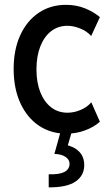

<svg xmlns="http://www.w3.org/2000/svg" viewBox="-20 -558 473 810"><path d="M259.8 5.9Q194.3 5.9 144.3 -27.8Q94.2 -61.5 65.9 -123Q37.6 -184.6 37.6 -267.1Q37.6 -348.6 65.4 -409.4Q93.3 -470.2 143.1 -503.9Q192.9 -537.6 258.3 -537.6Q302.7 -537.6 339.4 -522.5Q376 -507.3 401.4 -485.8L364.7 -406.2Q346.2 -426.8 317.9 -438Q289.6 -449.2 264.6 -449.2Q225.1 -449.2 195.8 -426.5Q166.5 -403.8 150.1 -362.3Q133.8 -320.8 133.8 -265.6Q133.8 -210 150.1 -168.9Q166.5 -127.9 195.8 -105.2Q225.1 -82.5 265.1 -82.5Q293 -82.5 320.8 -94.5Q348.6 -106.4 365.2 -126.5L401.4 -44.4Q376.5 -22 339.1 -8.1Q301.8 5.9 259.8 5.9ZM185.5 232.4V177.2Q230 178.7 251.7 167.5Q273.4 156.2 273.4 132.3Q273.4 115.7 256.6 104Q239.7 92.3 209.5 91.3L234.9 0H282.2L258.8 80.1L252.4 52.2Q290 58.6 312.7 80.6Q335.4 102.5 335.4 138.7Q335.4 182.6 298.8 207.8Q262.2 232.9 185.5 232.4Z"/></svg>

Font: Reddit Sans Condensed Medium
Style: Regular
Weight: 500
Designer: Stephen Hutchings
Foundry: Reddit
Version: Version 1.014